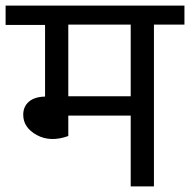

<svg xmlns="http://www.w3.org/2000/svg" viewBox="-40 -667 679 686"><path d="M619 -647V-579H510V-1H427V-254H204V-181Q140 -158 91.5 -184.5Q43 -211 43 -257Q43 -286 63 -303.5Q83 -321 121 -322V-578H-20V-647ZM427 -323V-579H204V-323Z"/></svg>

Font: Martel Sans
Style: Regular
Weight: 400
Designer: Dan Reynolds and Mathieu Réguer
Foundry: Dan Reynolds and Mathieu Réguer
Version: Version 1.001;PS 001.001;hotconv 1.0.70;makeotf.lib2.5.58329